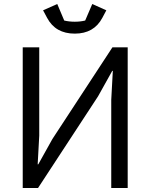

<svg xmlns="http://www.w3.org/2000/svg" viewBox="-20 -933 747 953"><path d="M92.8 -698.2V0H168.9L466.8 -455.1L537.1 -581.1H540L532.2 -438V0H613.8V-698.2H538.1L240.2 -243.2L169.9 -117.2H167L174.8 -259.8V-698.2ZM351.1 -766.1Q446.3 -766.1 487.8 -844.2L507.8 -881.8L438 -913.1L402.8 -831.1Q378.9 -825.2 351.1 -825.2Q323.2 -825.2 298.8 -831.1L264.2 -913.1L193.8 -881.8L213.9 -844.2Q255.4 -766.1 351.1 -766.1Z"/></svg>

Font: Plexus Sans
Style: Regular
Weight: 400
Version: Version 2.001;PS 002.001;hotconv 1.0.70;makeotf.lib2.5.58329